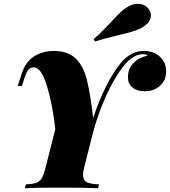

<svg xmlns="http://www.w3.org/2000/svg" viewBox="-20 -990 894 1010"><path d="M854 -615Q854 -568 822 -539Q790 -510 742 -510Q701 -510 677 -529.5Q653 -549 653 -584Q653 -628 682.5 -658.5Q712 -689 757 -697Q749 -705 732 -705Q716 -705 701 -699.5Q686 -694 668 -681Q642 -662 606 -609.5Q570 -557 533.5 -475.5Q497 -394 470 -295L422 -106Q417 -89 417 -70Q417 -41 436.5 -31.5Q456 -22 501 -20L496 0Q433 -3 292 -3Q170 -3 111 0L116 -20Q152 -22 170 -28Q188 -34 199 -51.5Q210 -69 219 -106L271 -311Q256 -443 226.5 -539.5Q197 -636 157 -636Q128 -636 112 -589L95 -538H73L94 -602Q115 -666 160 -694Q205 -722 263 -722Q337 -722 377.5 -683Q418 -644 436.5 -572Q455 -500 470 -369Q501 -463 539 -538Q577 -613 618 -662Q670 -722 737 -722Q789 -722 821.5 -691.5Q854 -661 854 -615ZM568 -878Q597 -910 616.5 -928Q636 -946 659 -958Q681 -970 705 -970Q724 -970 740.5 -961.5Q757 -953 767 -935Q774 -922 774 -908Q774 -889 760 -872Q746 -855 722 -842Q688 -824 614 -808Q524 -786 480 -772L473 -784Q507 -814 534 -842.5Q561 -871 568 -878Z"/></svg>

Font: Playfair Display SC Black
Style: Italic
Weight: 900
Italic angle: -14°
Designer: Claus Eggers Sørensen
Foundry: Claus Eggers Sørensen
Version: Version 1.200; ttfautohint (v1.6)